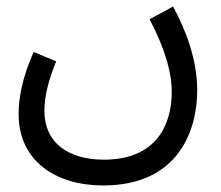

<svg xmlns="http://www.w3.org/2000/svg" viewBox="-20 -338 676 588"><path d="M37 11C37 156 152 230 296 230C528 230 584 59 584 -61C584 -156 549 -246 510 -318L438 -279C492 -176 506 -106 506 -57C506 44 459 151 298 151C188 151 116 98 116 2C116 -43 128 -91 152 -150L83 -179C48 -100 37 -37 37 11Z"/></svg>

Font: Noto Sans Arabic SemCond
Style: Regular
Weight: 400
Width: 4
Designer: Monotype Design Team, Nadine Chahine, Nizar Qandah and Khaled Hosny
Foundry: Monotype Imaging Inc.
Version: Version 2.012